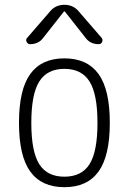

<svg xmlns="http://www.w3.org/2000/svg" viewBox="-20 -775 540 805"><path d="M355.5 -433.1Q322.3 -486.3 250 -486.3Q177.7 -486.3 144.5 -433.1Q111.3 -379.9 111.3 -259.8Q111.3 -139.6 144.5 -86.9Q177.7 -34.2 250 -34.2Q322.3 -34.2 355.5 -86.9Q388.7 -139.6 388.7 -259.8Q388.7 -379.9 355.5 -433.1ZM393.1 -55.7Q345.7 9.8 250 9.8Q154.3 9.8 106.9 -55.7Q59.6 -121.1 59.6 -260.3Q59.6 -399.4 106.9 -464.8Q154.3 -530.3 250 -530.3Q345.7 -530.3 393.1 -464.8Q440.4 -399.4 440.4 -260.3Q440.4 -121.1 393.1 -55.7ZM311.5 -725.6 406.2 -616.2Q412.1 -608.4 408.2 -599.1Q404.3 -589.8 393.6 -589.8Q358.4 -589.8 338.9 -616.2L252 -726.6Q251 -727.5 250 -727.5L248 -726.6L161.1 -616.2Q141.6 -589.8 106.4 -589.8Q96.7 -589.8 91.8 -599.1Q86.9 -608.4 93.8 -616.2L188.5 -725.6Q211.9 -754.9 250 -754.9Q288.1 -754.9 311.5 -725.6Z"/></svg>

Font: Rounded Mgen+ 1m light
Style: Regular
Weight: 200
Designer: [Source Han Sans]
Ryoko NISHIZUKA  (kana & ideographs); Paul D. Hunt (Latin, Greek & Cyrillic); Wenlong ZHANG  (bopomofo
Version: Version 1.059.20150602